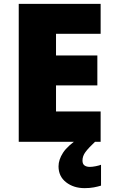

<svg xmlns="http://www.w3.org/2000/svg" viewBox="-20 -734 589 994"><path d="M501 0H77V-714H501V-559H270V-447H484V-292H270V-157H501ZM407 97Q407 115 417.5 122.5Q428 130 445 130Q458 130 475.5 126.5Q493 123 503 119V227Q487 232 466 236Q445 240 418 240Q361 240 322 209.5Q283 179 283 127Q283 93 306.5 56.5Q330 20 397 -25L472 0Q438 32 422.5 53Q407 74 407 97Z"/></svg>

Font: Noto Sans Ethiopic Black
Style: Regular
Weight: 900
Designer: Monotype Design Team
Foundry: Monotype Imaging Inc.
Version: Version 2.102; ttfautohint (v1.8.4.7-5d5b)